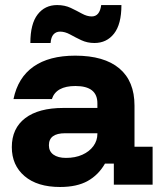

<svg xmlns="http://www.w3.org/2000/svg" viewBox="-20 -730 640 759"><path d="M217.5 9.2Q127.5 9.2 77.1 -33.8Q26.7 -76.7 26.7 -148.3Q26.7 -222.5 79.6 -262.9Q132.5 -303.3 230.8 -303.3H365V-321.7Q365 -390 278.3 -390Q201.7 -390 185 -338.3H33.3Q50.8 -423.3 112.5 -466.7Q174.2 -510 277.5 -510Q391.7 -510 451.7 -459.6Q511.7 -409.2 511.7 -312.5V-150H583.3V0H430V-83.3H395Q369.2 -38.3 326.7 -14.6Q284.2 9.2 217.5 9.2ZM240.8 -105.8Q277.5 -105.8 305.4 -118.3Q333.3 -130.8 349.2 -152.5Q365 -174.2 365 -200.8V-203.3H237.5Q173.3 -203.3 173.3 -155.8Q173.3 -131.7 191.2 -118.8Q209.2 -105.8 240.8 -105.8ZM100 -560Q100 -635.8 128.8 -672.9Q157.5 -710 205.8 -710Q235.8 -710 259.6 -698.8Q283.3 -687.5 303.8 -676.2Q324.2 -665 342.5 -665Q374.2 -665 380 -710H460Q460 -634.2 430.8 -597.1Q401.7 -560 353.3 -560Q325 -560 301.2 -571.2Q277.5 -582.5 257.1 -593.8Q236.7 -605 217.5 -605Q201.7 -605 191.7 -594.2Q181.7 -583.3 180 -560Z"/></svg>

Font: Funnel Display ExtraBold
Style: Regular
Weight: 800
Designer: NORD ID, Kristian Moeller
Foundry: Dicotype
Version: Version 1.000